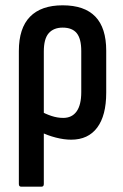

<svg xmlns="http://www.w3.org/2000/svg" viewBox="-20 -518 462 723"><path d="M60 185Q51 185 51 175V-326Q51 -412 93 -455Q135 -498 216 -498Q298 -498 339 -455.5Q380 -413 380 -327V-169Q380 -83 346 -37.5Q312 8 248 8Q221 8 190 0Q159 -8 133 -21L132 -100Q151 -89 173.5 -81.5Q196 -74 218 -74Q251 -74 268.5 -98.5Q286 -123 286 -171V-326Q286 -372 269 -393Q252 -414 216 -414Q182 -414 163.5 -393Q145 -372 145 -324V175Q145 185 136 185Z"/></svg>

Font: Sofia Sans Condensed SemiBold
Style: Regular
Weight: 600
Designer: Botio Nikoltchev, Ani Petrova
Foundry: lettersoup
Version: Version 4.101